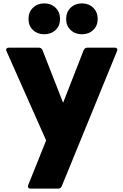

<svg xmlns="http://www.w3.org/2000/svg" viewBox="-20 -828 728 1132"><path d="M146 264 252 0 18 -527Q16 -533 16 -535Q16 -540 20.5 -543.5Q25 -547 32 -547H210Q222 -547 230 -534L352 -222L474 -534Q481 -547 495 -547H657Q664 -547 668 -543.5Q672 -540 672 -535L670 -527L344 270Q338 284 324 284H160Q150 284 146.5 278Q143 272 146 264ZM148 -716Q148 -757 174.5 -782.5Q201 -808 241 -808Q281 -808 307.5 -782.5Q334 -757 334 -716Q334 -676 307.5 -651Q281 -626 241 -626Q201 -626 174.5 -651Q148 -676 148 -716ZM370 -716Q370 -757 396.5 -782.5Q423 -808 463 -808Q503 -808 529.5 -782.5Q556 -757 556 -716Q556 -676 529.5 -651Q503 -626 463 -626Q423 -626 396.5 -651Q370 -676 370 -716Z"/></svg>

Font: LINE Seed JP_TTF ExtraBold
Style: Regular
Weight: 800
Designer: LY Corporation & Fontrix & Fontworks
Version: Version 1.015